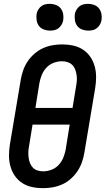

<svg xmlns="http://www.w3.org/2000/svg" viewBox="-20 -975 552 1003"><path d="M205 8Q175 8 147 2Q119 -4 96 -19Q73 -34 57.5 -56.5Q42 -79 34.5 -106Q27 -133 27 -162.5Q27 -192 32 -222L88 -556Q92 -581 100.5 -606Q109 -631 123.5 -653Q138 -675 159 -693.5Q180 -712 204 -723Q228 -734 253.5 -738.5Q279 -743 304 -743Q334 -743 362 -737Q390 -731 413 -716Q436 -701 451.5 -678.5Q467 -656 474.5 -629Q482 -602 482 -572.5Q482 -543 477 -513L421 -179Q417 -154 408.5 -129Q400 -104 385.5 -82Q371 -60 350.5 -41.5Q330 -23 305.5 -12Q281 -1 255.5 3.5Q230 8 205 8ZM359 -411 378 -528Q381 -543 381.5 -558Q382 -573 379.5 -587Q377 -601 372 -614Q367 -627 357 -636.5Q347 -646 333 -650.5Q319 -655 304 -655Q282 -655 260.5 -647Q239 -639 223 -622Q207 -605 198.5 -584Q190 -563 186 -542L165 -411ZM205 -80Q227 -80 248.5 -88Q270 -96 286 -113Q302 -130 310.5 -151Q319 -172 323 -193L344 -324H150L131 -207Q128 -192 128 -177Q128 -162 130 -148Q132 -134 137.5 -121Q143 -108 152.5 -98.5Q162 -89 176 -84.5Q190 -80 205 -80ZM441 -815Q424 -815 408.5 -821Q393 -827 383.5 -839.5Q374 -852 371.5 -868.5Q369 -885 371 -902Q373 -913 379.5 -924Q386 -935 395.5 -942.5Q405 -950 417 -952.5Q429 -955 440 -955Q457 -955 472.5 -949Q488 -943 497.5 -930.5Q507 -918 510 -901.5Q513 -885 510 -868Q508 -857 501.5 -846Q495 -835 485.5 -827.5Q476 -820 464 -817.5Q452 -815 441 -815ZM241 -815Q224 -815 208.5 -821Q193 -827 183.5 -839.5Q174 -852 171.5 -868.5Q169 -885 171 -902Q173 -913 179.5 -924Q186 -935 195.5 -942.5Q205 -950 217 -952.5Q229 -955 240 -955Q257 -955 272.5 -949Q288 -943 297.5 -930.5Q307 -918 310 -901.5Q313 -885 310 -868Q308 -857 301.5 -846Q295 -835 285.5 -827.5Q276 -820 264 -817.5Q252 -815 241 -815Z"/></svg>

Font: Iosevka Semibold
Style: Italic
Weight: 600
Italic angle: -9°
Monospace: yes
Designer: Belleve Invis
Foundry: Belleve Invis
Version: Version 32.5.0; ttfautohint (v1.8.4)